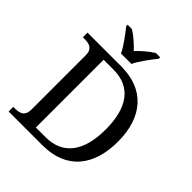

<svg xmlns="http://www.w3.org/2000/svg" viewBox="-251 -1080 1229 1229"><g transform="rotate(45 363.5 -465.5)"><path d="M669.9 -357.9Q669.9 -275.9 649.4 -209.7Q628.9 -143.6 588.4 -96.9Q547.9 -50.3 486.8 -25.1Q425.8 0 344.2 0H38.1V-42H50.8Q67.9 -42 82.8 -44.4Q97.7 -46.9 108.9 -54.4Q120.1 -62 126.5 -76.2Q132.8 -90.3 132.8 -113.8V-604Q132.8 -626 126.2 -639.4Q119.6 -652.8 108.4 -660.2Q97.2 -667.5 82.3 -669.7Q67.4 -671.9 50.8 -671.9H38.1V-713.9H344.2Q421.4 -713.9 481.9 -690.2Q542.5 -666.5 584.2 -621.1Q626 -575.7 647.9 -509.3Q669.9 -442.9 669.9 -357.9ZM320.8 -50.8Q380.4 -50.8 425 -71Q469.7 -91.3 499.5 -130.4Q529.3 -169.4 544.2 -226.6Q559.1 -283.7 559.1 -357.9Q559.1 -506.8 499.8 -585.4Q440.4 -664.1 321.8 -664.1H233.9V-50.8ZM184.1 -931.2H223.1Q237.3 -922.4 251.7 -911.6Q266.1 -900.9 280 -888.9Q293.9 -877 306.9 -864.5Q319.8 -852.1 331.1 -839.8Q342.3 -852.1 355.2 -864.5Q368.2 -877 382.3 -888.9Q396.5 -900.9 411.1 -911.6Q425.8 -922.4 439.9 -931.2H479V-918Q467.3 -903.8 453.1 -885.3Q439 -866.7 425 -846.9Q411.1 -827.1 398.9 -807.6Q386.7 -788.1 378.9 -771H284.2Q276.4 -788.1 264.2 -807.6Q252 -827.1 238 -846.9Q224.1 -866.7 210 -885.3Q195.8 -903.8 184.1 -918Z"/></g></svg>

Font: Droid Serif
Style: Regular
Weight: 400
Designer: Monotype Design team
Foundry: Monotype Imaging Inc.
Version: Version 1.03